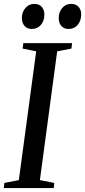

<svg xmlns="http://www.w3.org/2000/svg" viewBox="-28 -964 437 984"><path d="M-8.5 0 -5.5 -26.5 68.5 -41 157.5 -701 88 -715 91.5 -743H341.5L338 -715L265 -701L176.5 -41L250 -26.5L247.5 0ZM134 -815.5Q112 -815.5 98 -831Q84 -846.5 84 -872.5Q84.5 -902 102.2 -923Q120 -944 147.5 -944Q173.5 -944 186.5 -928.2Q199.5 -912.5 199.5 -890.5Q199.5 -857.5 181.8 -836.5Q164 -815.5 134 -815.5ZM322.5 -815.5Q300.5 -815.5 286.5 -831Q272.5 -846.5 273 -872.5Q273 -902 290.8 -923Q308.5 -944 336 -944Q362 -944 375.2 -928.2Q388.5 -912.5 388 -890.5Q388 -857.5 370.2 -836.5Q352.5 -815.5 322.5 -815.5Z"/></svg>

Font: Merriweather 96pt
Style: Italic
Weight: 400
Italic angle: -7.8°
Version: Version 2.101